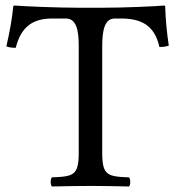

<svg xmlns="http://www.w3.org/2000/svg" viewBox="-20 -673 637 695"><path d="M350 -122V-504C350 -568 360 -606 396 -606H418C493 -606 540 -580 557 -503C568 -503 582 -504 591 -508C584 -554 579 -605 578 -650C578 -651 576 -653 575 -653C541 -650 430 -645 351 -645H265C188 -645 70 -650 32 -653C30 -653 28 -651 28 -650C24 -605 14 -553 3 -505C13 -501 25 -500 37 -500C57 -580 103 -606 169 -606H218C255 -606 265 -568 265 -507V-122C265 -39 248 -34 168 -31C162 -25 162 -4 168 2C217 1 267.9 0 308 0C346.4 0 397 1 447 2C453 -4 453 -25 447 -31C367 -34 350 -39 350 -122Z"/></svg>

Font: Libertinus Serif
Style: Regular
Weight: 400
Designer: Philipp H. Poll
Foundry: Khaled Hosny
Version: Version 6.2